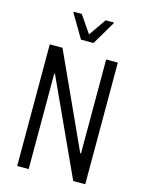

<svg xmlns="http://www.w3.org/2000/svg" viewBox="-131 -972 791 1049"><g transform="rotate(15 264.5 -447.0)"><path d="M72 0V-688H144L387 -156H391V-688H457V0H389L141 -540H137V0ZM230 -757 152 -889V-894H198L265 -796L333 -894H379V-889L301 -757Z"/></g></svg>

Font: Saira Condensed
Style: Regular
Weight: 400
Width: 3
Designer: Hector Gatti with collaboration of the Omnibus-Type team
Foundry: Omnibus-Type
Version: Version 1.101